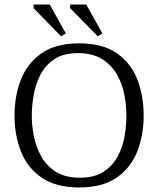

<svg xmlns="http://www.w3.org/2000/svg" viewBox="-20 -817 697 846"><path d="M329 9Q227 9 164 -34Q101 -77 72.5 -149Q44 -221 44 -307Q44 -395 72.5 -467Q101 -539 163.5 -582.5Q226 -626 329 -626Q432 -626 494.5 -582.5Q557 -539 585 -467Q613 -395 613 -307Q613 -221 584.5 -149Q556 -77 493.5 -34Q431 9 329 9ZM332 -34Q397 -34 437 -60.5Q477 -87 499 -128.5Q521 -170 529 -217.5Q537 -265 537 -307Q537 -351 528 -399Q519 -447 495.5 -488.5Q472 -530 430 -556.5Q388 -583 323 -583Q260 -583 220 -556.5Q180 -530 158.5 -488.5Q137 -447 128.5 -399Q120 -351 120 -307Q120 -265 129 -218Q138 -171 161 -129Q184 -87 225.5 -60.5Q267 -34 332 -34ZM411 -657 289 -781V-797H360L431 -670ZM249 -657 128 -781V-797H199L270 -670Z"/></svg>

Font: Manuale Light
Style: Regular
Weight: 300
Designer: Eduardo Tunni / Pablo Cosgaya
Foundry: Eduardo Tunni / Pablo Cosgaya
Version: Version 1.002